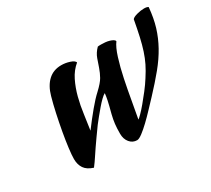

<svg xmlns="http://www.w3.org/2000/svg" viewBox="-105 -652 954 869"><g transform="rotate(-30 371.5 -217.5)"><path d="M106 -41Q106 -61 110.5 -97Q115 -133 122.5 -175Q130 -217 139.5 -261Q149 -305 159 -340Q172 -387 199.5 -412.5Q227 -438 268 -438Q290 -438 311.5 -431Q333 -424 337 -413Q308 -389 290.5 -353.5Q273 -318 262.5 -277.5Q252 -237 246.5 -194.5Q241 -152 235 -115Q268 -159 297.5 -194.5Q327 -230 350 -251Q381 -280 392 -299.5Q403 -319 411 -342Q417 -360 425.5 -384Q434 -408 454 -428Q458 -429 471 -429Q481 -429 492.5 -428Q504 -427 514 -424Q524 -421 531 -417Q538 -413 539 -407Q523 -386 509 -341.5Q495 -297 484 -244Q473 -191 464 -138.5Q455 -86 448 -50Q452 -52 466 -66Q480 -80 497.5 -101Q515 -122 534.5 -147Q554 -172 569 -196Q588 -225 600.5 -250.5Q613 -276 622.5 -305Q632 -334 640 -369.5Q648 -405 657 -454Q663 -462 683.5 -467.5Q704 -473 721 -473Q736 -473 743 -468Q738 -412 724.5 -368Q711 -324 688 -282.5Q665 -241 631 -199.5Q597 -158 551 -109Q532 -89 509.5 -65Q487 -41 465.5 -20.5Q444 0 425.5 14Q407 28 397 28Q374 28 359 10Q344 -8 344 -36Q344 -65 346.5 -86.5Q349 -108 355 -132Q361 -154 364.5 -169Q368 -184 370.5 -195Q373 -206 374 -214Q375 -222 376 -230Q368 -226 355 -213.5Q342 -201 328 -184.5Q314 -168 300 -151Q286 -134 277 -122Q258 -96 244 -76Q230 -56 217.5 -38Q205 -20 193 -1.5Q181 17 165 38Q133 28 119.5 8Q106 -12 106 -41Z"/></g></svg>

Font: Kaushan Script
Style: Regular
Weight: 400
Designer: Pablo Impallari
Foundry: Pablo Impallari
Version: Version 1.002